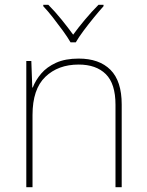

<svg xmlns="http://www.w3.org/2000/svg" viewBox="-20 -783 613 803"><path d="M309 -538Q395 -538 442 -491Q489 -444 489 -346V0H463V-345Q463 -433 422.5 -473Q382 -513 309 -513Q223 -513 169.5 -461.5Q116 -410 116 -302V0H90V-528H111L115 -417H117Q129 -448 152.5 -475.5Q176 -503 214.5 -520.5Q253 -538 309 -538ZM275 -606Q263 -627 243 -654.5Q223 -682 201.5 -709.5Q180 -737 161 -757V-763H182Q210 -735 237.5 -701Q265 -667 286 -638Q307 -667 335.5 -701Q364 -735 392 -763H413V-757Q395 -737 372.5 -709.5Q350 -682 329.5 -654.5Q309 -627 297 -606Z"/></svg>

Font: Noto Sans Khmer Thin
Style: Regular
Weight: 250
Version: Version 2.003